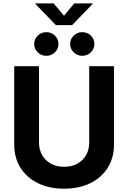

<svg xmlns="http://www.w3.org/2000/svg" viewBox="-20 -1126 772 1156"><path d="M366 10.1Q275.8 10.1 208.2 -23.2Q140.5 -56.5 103.1 -116.2Q65.7 -176 65.7 -255.2V-727.5H214.9V-267.5Q214.9 -225 233.8 -192.2Q252.6 -159.3 286.5 -140.5Q320.4 -121.7 366 -121.7Q411.8 -121.7 445.7 -140.5Q479.6 -159.3 498.3 -192.2Q517.1 -225 517.1 -267.5V-727.5H666.3V-255.2Q666.3 -176 628.7 -116.2Q591.2 -56.5 523.7 -23.2Q456.1 10.1 366 10.1ZM475.4 -790Q445.1 -790 423.7 -811Q402.3 -832 402.3 -861.3Q402.3 -890.8 423.7 -911.6Q445.1 -932.4 475.4 -932.4Q505.7 -932.4 527 -911.6Q548.3 -890.9 548.3 -861.4Q548.3 -831.9 527 -811Q505.7 -790 475.4 -790ZM259 -790Q228.8 -790 207.3 -811Q185.9 -832 185.9 -861.3Q185.9 -890.8 207.3 -911.6Q228.8 -932.4 259 -932.4Q289.3 -932.4 310.6 -911.6Q331.9 -890.9 331.9 -861.4Q331.9 -831.9 310.6 -811Q289.3 -790 259 -790ZM303 -1105.5 365.4 -1031.1 427.1 -1105.5H537.5V-1102.2L414.1 -974.7H316.6L193.1 -1102.2V-1105.5Z"/></svg>

Font: Adwaita Sans
Style: Regular
Weight: 400
Designer: Rasmus Andersson
Foundry: rsms
Version: Version 4.001;git-9221beed3